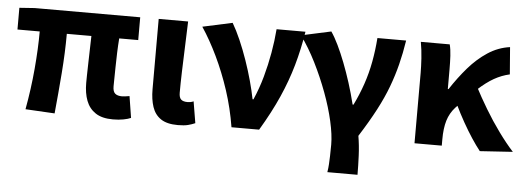

<svg xmlns="http://www.w3.org/2000/svg" viewBox="-50 -721 2920 1066"><g transform="rotate(5 1409.5 -188.0)"><path d="M591 14Q530 14 494 -10Q458 -34 442 -76Q426 -118 426 -175Q426 -189 426.5 -217.5Q427 -246 428 -283.5Q429 -321 430 -361Q431 -401 432 -437H295Q295 -334 286 -218Q277 -102 266 9L103 0Q124 -114 134 -228Q144 -342 144 -437H20V-558L105 -564H693V-437H587Q584 -399 582.5 -356.5Q581 -314 580.5 -275.5Q580 -237 579.5 -208.5Q579 -180 579 -169Q579 -140 592 -129Q605 -118 630 -118Q644 -118 672 -123L691 -3Q676 4 649.5 9Q623 14 591 14Z M953 14Q892 14 858 -9Q824 -32 810 -74Q796 -116 796 -172V-564H960Q958 -498 955 -424Q952 -350 950 -282.5Q948 -215 948 -166Q948 -139 959.5 -128.5Q971 -118 995 -118Q1002 -118 1011.5 -119.5Q1021 -121 1029 -125L1049 -5Q1031 3 1009.5 8.5Q988 14 953 14Z M1251 0Q1234 -105 1202 -202.5Q1170 -300 1128.5 -386.5Q1087 -473 1041 -542L1207 -578Q1230 -539 1252.5 -487.5Q1275 -436 1295 -378.5Q1315 -321 1330 -266Q1345 -211 1354 -165H1359Q1387 -229 1405.5 -296Q1424 -363 1436 -431Q1448 -499 1453 -564H1614Q1598 -464 1572.5 -374.5Q1547 -285 1507 -194.5Q1467 -104 1405 0Z M1803 202Q1807 177 1808 157Q1809 137 1810 111.5Q1811 86 1811 48Q1811 -7 1794 -82Q1777 -157 1746.5 -239Q1716 -321 1676.5 -400Q1637 -479 1591 -542L1757 -578Q1777 -549 1797.5 -506.5Q1818 -464 1838 -412.5Q1858 -361 1876.5 -303Q1895 -245 1910 -184H1915Q1944 -243 1965 -304.5Q1986 -366 1998 -431Q2010 -496 2015 -564H2175Q2164 -493 2148 -429.5Q2132 -366 2108.5 -303Q2085 -240 2048 -169.5Q2011 -99 1957 -14Q1966 39 1968.5 96.5Q1971 154 1971 202Z M2271 0V-392Q2271 -426 2268 -473Q2265 -520 2257 -564H2418Q2425 -537 2427 -501Q2429 -465 2429 -425V-316H2433Q2476 -382 2524.5 -438Q2573 -494 2630 -531.5Q2687 -569 2753 -578L2765 -427Q2720 -417 2678.5 -393.5Q2637 -370 2590 -327Q2543 -284 2479 -216Q2449 -183 2436 -140Q2423 -97 2423 -34V0ZM2636 12Q2613 -17 2588 -55Q2563 -93 2537 -139Q2511 -185 2485 -239L2589 -344Q2618 -288 2656 -224.5Q2694 -161 2736.5 -102.5Q2779 -44 2819 0Z"/></g></svg>

Font: Noto Sans SC ExtraBold
Style: Regular
Weight: 800
Designer: Ryoko NISHIZUKA 西塚涼子 (kana, bopomofo & ideographs); Paul D. Hunt (Latin, Greek & Cyrillic); Sandoll Communications 산돌커뮤니
Foundry: Adobe
Version: Version 2.004-H2;hotconv 1.0.118;makeotfexe 2.5.65603